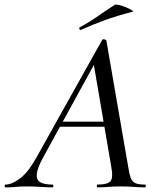

<svg xmlns="http://www.w3.org/2000/svg" viewBox="-58 -807 680 827"><path d="M-34 0Q-38 0 -38 -6Q-38 -12 -34 -12Q-8 -12 27 -37.5Q62 -63 98 -127L382 -635Q384 -639 391.5 -637.5Q399 -636 400 -633L495 -84Q499 -57 505 -41Q511 -25 524.5 -18.5Q538 -12 566 -12Q570 -12 570 -6Q570 0 566 0Q542 0 517 -2Q492 -4 462 -4Q433 -4 410 -2Q387 0 362 0Q359 0 359 -6Q359 -12 362 -12Q406 -12 418 -27Q430 -42 422 -84L344 -541L378 -585L129 -131Q103 -84 100.5 -58Q98 -32 115.5 -22Q133 -12 168 -12Q172 -12 172 -6Q172 0 167 0Q147 0 117 -2Q87 -4 58 -4Q29 -4 10.5 -2Q-8 0 -34 0ZM186 -261 201 -283H418L420 -261ZM290 -678Q286 -677 284 -682.5Q282 -688 285 -689Q329 -713 364.5 -738Q400 -763 436 -786Q440 -789 454.5 -785.5Q469 -782 485 -775.5Q501 -769 510 -763Q519 -757 512 -756Q445 -739 393 -720Q341 -701 290 -678Z"/></svg>

Font: Cormorant Garamond Light Medium
Style: Italic
Weight: 500
Italic angle: -10°
Version: Version 4.001